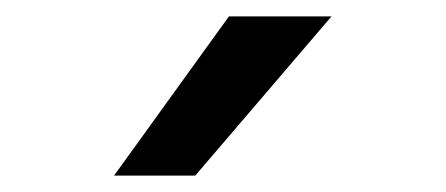

<svg xmlns="http://www.w3.org/2000/svg" viewBox="-20 -810 544 234"><path d="M119 -596 259 -790H384L218 -596Z"/></svg>

Font: Georama Extended Medium
Style: Regular
Weight: 500
Width: 7
Designer: Jean-Baptiste Levee
Foundry: Production Type
Version: Version 1.000